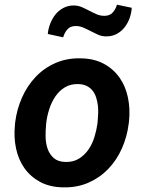

<svg xmlns="http://www.w3.org/2000/svg" viewBox="-20 -786 627 816"><path d="M44.4 -265.6Q51.3 -321.3 73.5 -371.3Q95.7 -421.4 131.3 -459Q167 -496.6 215.6 -518.1Q264.2 -539.6 323.7 -538.1Q380.9 -537.1 421.9 -514.6Q462.9 -492.2 488.5 -455.3Q514.2 -418.5 523.9 -370.6Q533.7 -322.8 528.3 -270.5L526.9 -259.8Q520 -204.1 497.8 -154.5Q475.6 -105 439.9 -67.9Q404.3 -30.8 355.7 -9.5Q307.1 11.7 248 10.3Q191.4 9.3 150.4 -12.9Q109.4 -35.2 83.7 -71.5Q58.1 -107.9 48.1 -155.5Q38.1 -203.1 43.5 -255.4ZM175.8 -255.4Q173.3 -231 173.8 -203.9Q174.3 -176.8 182.4 -153.6Q190.4 -130.4 208.3 -114.5Q226.1 -98.6 257.8 -97.7Q291 -96.7 315.2 -111.6Q339.4 -126.5 355.7 -150.1Q372.1 -173.8 381.1 -202.9Q390.1 -231.9 394 -259.8L395 -270Q396.5 -286.1 397.2 -304Q397.9 -321.8 395.8 -339.1Q393.6 -356.4 388.4 -372.3Q383.3 -388.2 373.8 -400.4Q364.3 -412.6 349.6 -420.2Q335 -427.7 314 -428.7Q280.3 -429.7 256.1 -415Q231.9 -400.4 215.6 -376.5Q199.2 -352.5 189.7 -323.2Q180.2 -293.9 176.8 -265.6ZM540 -752.9Q538.6 -730.5 530.8 -708.7Q522.9 -687 509.3 -669.7Q495.6 -652.3 476.1 -641.8Q456.5 -631.3 431.6 -631.3Q413.1 -631.3 397 -638.4Q380.9 -645.5 365.2 -653.8Q349.6 -662.1 333.7 -668.9Q317.9 -675.8 299.8 -675.3Q277.8 -674.8 265.9 -660.6Q253.9 -646.5 248.5 -627.4L183.1 -641.6Q185.1 -663.6 193.4 -685.3Q201.7 -707 215.6 -724.4Q229.5 -741.7 249.3 -752.2Q269 -762.7 293.5 -762.7Q311.5 -762.7 327.9 -755.6Q344.2 -748.5 359.9 -740.2Q375.5 -731.9 391.4 -725.1Q407.2 -718.3 425.3 -718.8Q447.3 -719.2 459.5 -733.2Q471.7 -747.1 477.1 -766.1Z"/></svg>

Font: Roboto Mono
Style: Bold Italic
Weight: 700
Designer: Google
Version: Version 2.000985; 2015; ttfautohint (v1.3)